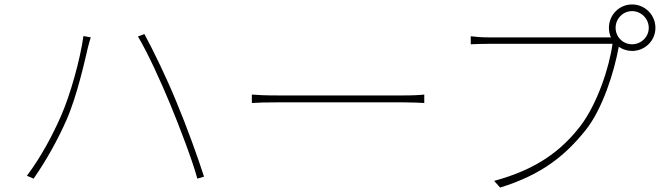

<svg xmlns="http://www.w3.org/2000/svg" viewBox="-20 -828 2980 863"><path d="M253 -304C219 -226 165 -123 101 -38L131 -25C191 -111 241 -203 279 -289C328 -401 362 -560 375 -614C380 -634 383 -644 388 -660L355 -666C341 -563 296 -400 253 -304ZM745 -360C788 -255 844 -110 867 -25L897 -34C871 -116 818 -263 773 -370C726 -485 666 -607 629 -675L600 -664C644 -591 703 -461 745 -360Z M1112 -403V-365C1137 -367 1176 -368 1230 -368H1790C1837 -368 1870 -366 1887 -365V-403C1869 -401 1842 -399 1789 -399H1230C1169 -399 1136 -401 1112 -403Z M2747 -703C2747 -744 2780 -778 2821 -778C2862 -778 2896 -744 2896 -703C2896 -662 2862 -629 2821 -629C2780 -629 2747 -662 2747 -703ZM2717 -703C2717 -688 2720 -673 2726 -660C2723 -660 2720 -660 2717 -660H2177C2144 -660 2121 -662 2096 -665V-629C2121 -630 2142 -631 2176 -631H2733C2719 -525 2664 -360 2589 -262C2502 -149 2390 -66 2201 -15L2228 15C2416 -43 2521 -129 2613 -244C2688 -338 2741 -505 2761 -617V-618C2778 -606 2799 -599 2821 -599C2879 -599 2926 -645 2926 -703C2926 -761 2879 -808 2821 -808C2763 -808 2717 -761 2717 -703Z"/></svg>

Font: Source Han Sans JP ExtraLight
Style: Regular
Weight: 250
Designer: Ryoko NISHIZUKA 西塚涼子 (kana, bopomofo & ideographs); Paul D. Hunt (Latin, Greek & Cyrillic); Sandoll Communications 산돌커뮤니
Foundry: Adobe
Version: Version 2.001;hotconv 1.0.107;makeotfexe 2.5.65593